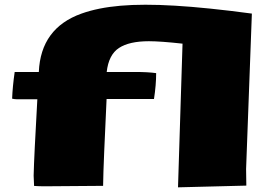

<svg xmlns="http://www.w3.org/2000/svg" viewBox="-20 -783 1136 811"><path d="M731.9 8.3 751 -598.6Q658.2 -608.9 608.9 -608.9Q525.9 -608.9 482.4 -580.3Q439 -551.8 430.7 -479H549.8Q605 -479 639.6 -474.1Q639.6 -423.8 630.4 -364.7H430.2Q417 -79.1 417 -60.5L415.5 2L168.5 3.9Q146 3.9 124 2.4L122.1 -41Q123 -82.5 127 -163.3Q130.9 -244.1 137.7 -363.8H49.3Q42.5 -363.8 31.2 -366.2Q32.2 -392.1 34.9 -420.2Q37.6 -448.2 42 -479H144Q151.9 -664.1 324.2 -725.6Q393.6 -750.5 488.8 -758.8Q584 -767.1 719.2 -759Q854.5 -751 1043.9 -725.6L1019.5 -69.3L1020.5 1Z"/></svg>

Font: Seymour One
Style: Regular
Weight: 400
Designer: Vernon Adams
Foundry: Vernon Adams
Version: Version 1.100; ttfautohint (v1.8.4.7-5d5b);gftools[0.9.33]